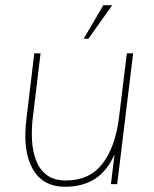

<svg xmlns="http://www.w3.org/2000/svg" viewBox="-20 -704 588 734"><path d="M375 -684H409L318 -556H300ZM105 -251Q100 -208 102.5 -166Q105 -124 118.5 -89.5Q132 -55 159.5 -34.5Q187 -14 232 -14Q322 -14 371.5 -78Q421 -142 435 -255L465 -500H489L428 0H404L418 -114Q389 -49 342 -19.5Q295 10 229 10Q143 10 104.5 -59Q66 -128 81 -249L111 -500H135Z"/></svg>

Font: Haskoy Thin
Style: Italic
Weight: 100
Designer: Ertekin Erdin
Foundry: Ertekin Erdin
Version: Version 2.000; ttfautohint (v1.8.4.7-5d5b)